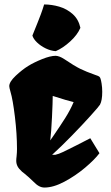

<svg xmlns="http://www.w3.org/2000/svg" viewBox="-20 -841 503 871"><path d="M230.5 -138.7Q245.1 -141.6 266.8 -151.9Q288.6 -162.1 327.6 -182.1Q357.9 -198.2 389.6 -213.9L431.2 -146Q409.7 -117.2 366 -80.3Q322.3 -43.5 272.2 -16.8Q222.2 9.8 181.6 9.8Q168.9 9.8 156.7 3.2Q144.5 -3.4 129.9 -18.6Q117.2 -31.2 110.8 -36.6Q100.6 -45.9 91.6 -53Q82.5 -60.1 80.1 -62Q64.9 -75.7 59.3 -87.2Q53.7 -98.6 53.7 -111.8Q53.7 -120.6 55.2 -131.3Q57.1 -149.9 57.1 -165Q57.1 -233.4 47.6 -311.5Q38.1 -389.6 27.8 -423.8Q22 -443.8 22 -450.2Q22 -469.7 51 -497.1Q80.1 -524.4 107.4 -541.5Q134.3 -558.1 171.4 -573Q208.5 -587.9 232.9 -587.9Q250 -586.9 271 -573.2Q317.9 -541.5 344.5 -528.6Q371.1 -515.6 409.7 -502L423.3 -497.1Q429.2 -494.6 431.6 -492.2Q434.1 -489.7 436.3 -483.2Q438.5 -476.6 440.9 -461.9Q443.8 -444.3 443.8 -424.3Q443.8 -385.3 433.6 -366.2Q429.2 -358.4 391.6 -316.7Q354 -274.9 305.2 -224.9Q256.3 -174.8 216.3 -138.7ZM219.2 -405.8Q219.2 -378.9 215.8 -308.6Q212.4 -238.3 208 -205.1L207.5 -203.6L221.2 -223.1Q253.4 -270 276.1 -305.9Q298.8 -341.8 314 -377.9Q287.6 -383.8 219.2 -405.8ZM232.9 -608.9Q265.6 -623 298.3 -652.8Q331.1 -682.6 344.7 -714.8Q336.4 -753.4 309.8 -777.1Q283.2 -800.8 248.8 -810.8Q214.4 -820.8 180.2 -820.8Q172.9 -796.4 164.6 -774.4Q156.2 -752.4 150.1 -737.1Q144 -721.7 141.1 -714.8L127 -679.7Q131.3 -664.6 147.7 -648.7Q164.1 -632.8 187 -621.6Q210 -610.4 232.9 -608.9Z"/></svg>

Font: Fruktur
Style: Regular
Weight: 400
Designer: Viktoriya Grabowska
Foundry: Viktoriya Grabowska
Version: Version 1.004; ttfautohint (v1.4.1)